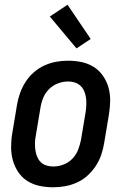

<svg xmlns="http://www.w3.org/2000/svg" viewBox="-20 -785 540 813"><path d="M205 8Q175 8 147 2Q119 -4 96 -18.5Q73 -33 57.5 -56Q42 -79 34.5 -106Q27 -133 27 -162.5Q27 -192 32 -221L52 -341Q56 -366 65 -391Q74 -416 88.5 -438.5Q103 -461 123.5 -479Q144 -497 168.5 -508Q193 -519 218 -523.5Q243 -528 268 -528Q298 -528 326 -522Q354 -516 377 -501.5Q400 -487 416 -464Q432 -441 439.5 -414Q447 -387 446.5 -357.5Q446 -328 441 -299L421 -179Q417 -154 408.5 -129Q400 -104 385 -81.5Q370 -59 350 -41Q330 -23 305.5 -12Q281 -1 255.5 3.5Q230 8 205 8ZM205 -80Q227 -80 248.5 -88Q270 -96 286 -112.5Q302 -129 310.5 -150.5Q319 -172 323 -193L343 -313Q345 -328 345.5 -343Q346 -358 344 -372Q342 -386 336.5 -399Q331 -412 321 -421.5Q311 -431 297.5 -435.5Q284 -440 269 -440Q247 -440 225.5 -432Q204 -424 187.5 -407.5Q171 -391 162.5 -369.5Q154 -348 151 -327L131 -207Q128 -192 128 -177Q128 -162 130 -148Q132 -134 137.5 -121Q143 -108 152.5 -98.5Q162 -89 176 -84.5Q190 -80 205 -80ZM304 -580 191 -715 266 -765 364 -620Z"/></svg>

Font: Iosevka Term Curly Semibold
Style: Italic
Weight: 600
Italic angle: -9°
Designer: Belleve Invis
Foundry: Belleve Invis
Version: Version 32.3.0